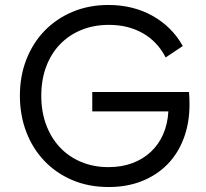

<svg xmlns="http://www.w3.org/2000/svg" viewBox="-20 -736 830 772"><path d="M742 -316Q742 -242 719 -180.5Q696 -119 653.5 -75.5Q611 -32 551 -8Q491 16 417 16Q336 16 270.5 -12Q205 -40 158 -89.5Q111 -139 85.5 -206Q60 -273 60 -351Q60 -431 86.5 -498Q113 -565 160.5 -613.5Q208 -662 273 -689Q338 -716 416 -716Q515 -716 593 -672.5Q671 -629 715 -551L646 -505Q614 -568 555 -602Q496 -636 418 -636Q357 -636 307 -615.5Q257 -595 221 -557.5Q185 -520 165.5 -467.5Q146 -415 146 -351Q146 -287 165.5 -234.5Q185 -182 220.5 -144Q256 -106 306 -85Q356 -64 416 -64Q469 -64 512 -80Q555 -96 586.5 -125.5Q618 -155 636 -196Q654 -237 657 -288H351V-366H740Q741 -353 741.5 -341Q742 -329 742 -316Z"/></svg>

Font: NT Somic
Style: Regular
Weight: 400
Designer: Ravid Balaliev — lead type designer, mastering
Michael Voronin — secret advisor, marketing
Ivan Kovalenko — best boy
Foundry: NT Type
Version: Version 0.7